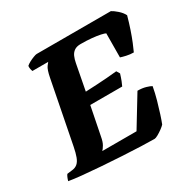

<svg xmlns="http://www.w3.org/2000/svg" viewBox="-167 -862 1023 1020"><g transform="rotate(-30 345.0 -352.0)"><path d="M499 0Q469 0 417 -2Q365 -4 303 -7.5Q241 -11 179.5 -15.5Q118 -20 67.5 -25Q17 -30 -11 -35Q-8 -46 -3.5 -56.5Q1 -67 5 -71L37 -75Q56 -77 69 -88Q82 -99 90.5 -121.5Q99 -144 106 -180L180 -558Q189 -605 201 -620.5Q213 -636 214 -637H117Q115 -643 113 -651Q111 -659 112 -671Q119 -678 133 -685.5Q147 -693 161.5 -698.5Q176 -704 182 -704H637Q651 -697 671 -679.5Q691 -662 701 -642Q690 -602 677.5 -565Q665 -528 653 -499Q641 -470 633 -453Q611 -453 589 -458Q567 -463 556 -467L557 -614Q550 -618 529.5 -622.5Q509 -627 478.5 -630Q448 -633 410 -633Q386 -633 371.5 -623Q357 -613 349.5 -596Q342 -579 338 -557L308 -400Q348 -402 379.5 -403.5Q411 -405 440.5 -407.5Q470 -410 502 -413L514 -393Q507 -370 500.5 -353.5Q494 -337 489 -327H293L258 -151Q253 -123 243.5 -107Q234 -91 226 -83H436L548 -267Q577 -267 599 -260.5Q621 -254 630 -248Q623 -209 612 -170Q601 -131 590.5 -98.5Q580 -66 572 -46Q565 -38 550 -27Q535 -16 520.5 -8Q506 0 499 0Z"/></g></svg>

Font: Texturina Medium 12pt Black
Style: Italic
Weight: 900
Italic angle: -11°
Version: Version 1.002